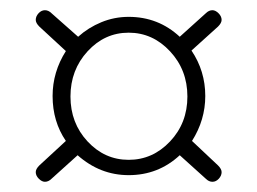

<svg xmlns="http://www.w3.org/2000/svg" viewBox="-20 -487 504 376"><path d="M407 -163Q414 -156 414 -150Q414 -143 408.5 -137Q403 -131 396 -131Q389 -131 383 -137L332 -183Q290 -144 232 -144Q176 -144 132 -183L81 -137Q75 -131 68 -131Q62 -131 56 -137Q50 -143 50 -150Q50 -156 57 -163L109 -211Q83 -249 83 -299Q83 -346 109 -387L57 -435Q50 -442 50 -448Q50 -455 55.5 -461Q61 -467 68 -467Q75 -467 81 -461L133 -415Q153 -433 178.5 -443.5Q204 -454 232 -454Q290 -454 332 -415L383 -461Q389 -467 396 -467Q402 -467 408 -461Q414 -455 414 -448Q414 -442 407 -435L355 -388Q382 -348 382 -299Q382 -252 356 -211ZM347 -298Q347 -350 313 -386.5Q279 -423 232 -423Q185 -423 151.5 -386.5Q118 -350 118 -298Q118 -246 151.5 -210Q185 -174 232 -174Q279 -174 313 -210Q347 -246 347 -298Z"/></svg>

Font: Quicksand Light
Style: Regular
Weight: 300
Designer: Andrew Paglinawan
Foundry: Andrew Paglinawan
Version: Version 3.000